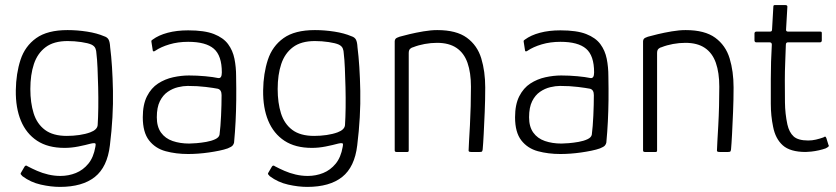

<svg xmlns="http://www.w3.org/2000/svg" viewBox="-20 -596 3278 753"><path d="M42 -242Q43 -308 60.5 -361.5Q78 -415 122 -446.5Q166 -478 245 -478Q283 -478 321.5 -472Q360 -466 388 -454Q401 -450 406 -440.5Q411 -431 412 -411Q421 -341 423 -240Q425 -139 411 -26Q401 59 352 98Q303 137 215 137Q180 137 140 128Q100 119 68 95Q63 90 61.5 87.5Q60 85 62 82Q65 77 69 70Q73 63 76 58Q78 54 81.5 53.5Q85 53 88 56Q105 65 125.5 74Q146 83 169.5 88.5Q193 94 217 94Q249 94 277.5 82.5Q306 71 326.5 46Q347 21 354 -20Q354 -22 354.5 -23.5Q355 -25 355 -27Q356 -34 351 -34.5Q346 -35 337 -33Q315 -27 287.5 -21.5Q260 -16 233 -16Q168 -16 125.5 -44Q83 -72 62 -122.5Q41 -173 42 -242ZM99 -247Q99 -193 112 -151.5Q125 -110 156.5 -86.5Q188 -63 242 -63Q267 -63 291 -66.5Q315 -70 334 -77Q361 -87 363 -105Q365 -135 365.5 -174Q366 -213 365 -253.5Q364 -294 362.5 -329Q361 -364 358 -388Q358 -396 354.5 -405.5Q351 -415 339 -421Q326 -427 299 -431Q272 -435 245 -435Q191 -435 159 -411Q127 -387 113 -345Q99 -303 99 -247Z M718 8Q670 8 629.5 -3Q589 -14 564.5 -45.5Q540 -77 540 -136Q540 -186 556.5 -218.5Q573 -251 600 -268.5Q627 -286 659 -293Q691 -300 721 -300Q753 -300 785 -297Q817 -294 835 -290Q850 -287 850 -312Q850 -378 818.5 -405Q787 -432 718 -432Q678 -432 644.5 -422Q611 -412 589 -397Q585 -394 582 -394.5Q579 -395 579 -399L574 -431Q573 -436 574.5 -437.5Q576 -439 579 -441Q602 -458 637.5 -467.5Q673 -477 718 -477Q782 -477 819 -462.5Q856 -448 874.5 -423Q893 -398 899.5 -365.5Q906 -333 906 -297Q907 -246 906.5 -203.5Q906 -161 904 -120.5Q902 -80 898 -37Q897 -31 892.5 -25.5Q888 -20 873 -14Q859 -9 839.5 -5Q820 -1 799 2Q778 5 757.5 6.5Q737 8 718 8ZM722 -33Q732 -33 750.5 -34.5Q769 -36 789 -39.5Q809 -43 824 -50Q839 -57 841 -68Q845 -99 847 -142.5Q849 -186 849 -223Q849 -244 834 -248Q819 -251 787 -255Q755 -259 716 -259Q699 -259 678 -254Q657 -249 638 -236Q619 -223 607 -199Q595 -175 595 -136Q595 -99 611.5 -76Q628 -53 657 -43Q686 -33 722 -33Z M1012 -242Q1013 -308 1030.5 -361.5Q1048 -415 1092 -446.5Q1136 -478 1215 -478Q1253 -478 1291.5 -472Q1330 -466 1358 -454Q1371 -450 1376 -440.5Q1381 -431 1382 -411Q1391 -341 1393 -240Q1395 -139 1381 -26Q1371 59 1322 98Q1273 137 1185 137Q1150 137 1110 128Q1070 119 1038 95Q1033 90 1031.5 87.5Q1030 85 1032 82Q1035 77 1039 70Q1043 63 1046 58Q1048 54 1051.5 53.5Q1055 53 1058 56Q1075 65 1095.5 74Q1116 83 1139.5 88.5Q1163 94 1187 94Q1219 94 1247.5 82.5Q1276 71 1296.5 46Q1317 21 1324 -20Q1324 -22 1324.5 -23.5Q1325 -25 1325 -27Q1326 -34 1321 -34.5Q1316 -35 1307 -33Q1285 -27 1257.5 -21.5Q1230 -16 1203 -16Q1138 -16 1095.5 -44Q1053 -72 1032 -122.5Q1011 -173 1012 -242ZM1069 -247Q1069 -193 1082 -151.5Q1095 -110 1126.5 -86.5Q1158 -63 1212 -63Q1237 -63 1261 -66.5Q1285 -70 1304 -77Q1331 -87 1333 -105Q1335 -135 1335.5 -174Q1336 -213 1335 -253.5Q1334 -294 1332.5 -329Q1331 -364 1328 -388Q1328 -396 1324.5 -405.5Q1321 -415 1309 -421Q1296 -427 1269 -431Q1242 -435 1215 -435Q1161 -435 1129 -411Q1097 -387 1083 -345Q1069 -303 1069 -247Z M1535 0Q1528 0 1528 -6Q1528 -113 1528 -220Q1528 -327 1528 -434Q1528 -440 1531.5 -444Q1535 -448 1547 -452Q1561 -456 1586 -462Q1611 -468 1640.5 -473Q1670 -478 1695 -478Q1770 -478 1811 -448Q1852 -418 1867.5 -367Q1883 -316 1883 -253Q1883 -205 1881 -157Q1879 -109 1877 -70Q1875 -31 1873 -10Q1872 -3 1870 -1.5Q1868 0 1861 0H1828Q1821 0 1819 -2Q1817 -4 1818 -10Q1818 -17 1819.5 -42.5Q1821 -68 1823 -104Q1825 -140 1826 -180Q1827 -220 1827 -256Q1827 -311 1813.5 -349.5Q1800 -388 1770.5 -408Q1741 -428 1694 -428Q1670 -428 1645.5 -423.5Q1621 -419 1601 -411Q1595 -410 1589 -405Q1583 -400 1583 -388Q1583 -328 1583 -264Q1583 -200 1583 -135.5Q1583 -71 1583 -6Q1583 0 1578 0Z M2178 8Q2130 8 2089.5 -3Q2049 -14 2024.5 -45.5Q2000 -77 2000 -136Q2000 -186 2016.5 -218.5Q2033 -251 2060 -268.5Q2087 -286 2119 -293Q2151 -300 2181 -300Q2213 -300 2245 -297Q2277 -294 2295 -290Q2310 -287 2310 -312Q2310 -378 2278.5 -405Q2247 -432 2178 -432Q2138 -432 2104.5 -422Q2071 -412 2049 -397Q2045 -394 2042 -394.5Q2039 -395 2039 -399L2034 -431Q2033 -436 2034.5 -437.5Q2036 -439 2039 -441Q2062 -458 2097.5 -467.5Q2133 -477 2178 -477Q2242 -477 2279 -462.5Q2316 -448 2334.5 -423Q2353 -398 2359.5 -365.5Q2366 -333 2366 -297Q2367 -246 2366.5 -203.5Q2366 -161 2364 -120.5Q2362 -80 2358 -37Q2357 -31 2352.5 -25.5Q2348 -20 2333 -14Q2319 -9 2299.5 -5Q2280 -1 2259 2Q2238 5 2217.5 6.5Q2197 8 2178 8ZM2182 -33Q2192 -33 2210.5 -34.5Q2229 -36 2249 -39.5Q2269 -43 2284 -50Q2299 -57 2301 -68Q2305 -99 2307 -142.5Q2309 -186 2309 -223Q2309 -244 2294 -248Q2279 -251 2247 -255Q2215 -259 2176 -259Q2159 -259 2138 -254Q2117 -249 2098 -236Q2079 -223 2067 -199Q2055 -175 2055 -136Q2055 -99 2071.5 -76Q2088 -53 2117 -43Q2146 -33 2182 -33Z M2509 0Q2502 0 2502 -6Q2502 -113 2502 -220Q2502 -327 2502 -434Q2502 -440 2505.5 -444Q2509 -448 2521 -452Q2535 -456 2560 -462Q2585 -468 2614.5 -473Q2644 -478 2669 -478Q2744 -478 2785 -448Q2826 -418 2841.5 -367Q2857 -316 2857 -253Q2857 -205 2855 -157Q2853 -109 2851 -70Q2849 -31 2847 -10Q2846 -3 2844 -1.5Q2842 0 2835 0H2802Q2795 0 2793 -2Q2791 -4 2792 -10Q2792 -17 2793.5 -42.5Q2795 -68 2797 -104Q2799 -140 2800 -180Q2801 -220 2801 -256Q2801 -311 2787.5 -349.5Q2774 -388 2744.5 -408Q2715 -428 2668 -428Q2644 -428 2619.5 -423.5Q2595 -419 2575 -411Q2569 -410 2563 -405Q2557 -400 2557 -388Q2557 -328 2557 -264Q2557 -200 2557 -135.5Q2557 -71 2557 -6Q2557 0 2552 0Z M3140 0Q3079 0 3050 -26Q3021 -52 3012 -99Q3003 -142 3003 -189Q3003 -236 3003 -286Q3003 -321 3004 -354Q3005 -387 3007 -421Q3007 -430 2998 -430H2945Q2943 -430 2941 -432Q2939 -434 2939 -437V-465Q2939 -468 2941 -470Q2943 -472 2946 -472H2999Q3004 -472 3006 -474Q3008 -476 3008 -482L3013 -570Q3013 -576 3018 -576H3061Q3064 -576 3066 -574.5Q3068 -573 3068 -570L3063 -483Q3062 -477 3064 -474.5Q3066 -472 3071 -472H3197Q3201 -472 3202 -470.5Q3203 -469 3203 -465V-437Q3203 -435 3201.5 -432.5Q3200 -430 3196 -430H3070Q3067 -430 3064.5 -428Q3062 -426 3062 -420Q3061 -386 3059.5 -351Q3058 -316 3058 -280Q3058 -239 3058.5 -194.5Q3059 -150 3068 -108Q3075 -77 3092.5 -61Q3110 -45 3150 -45Q3165 -45 3180 -48.5Q3195 -52 3209 -57Q3215 -61 3217 -60Q3219 -59 3221 -54L3229 -28Q3232 -24 3229 -21Q3226 -18 3218 -14Q3207 -10 3191.5 -6.5Q3176 -3 3161.5 -1.5Q3147 0 3140 0Z"/></svg>

Font: Glory Light
Style: Regular
Weight: 300
Version: Version 1.011